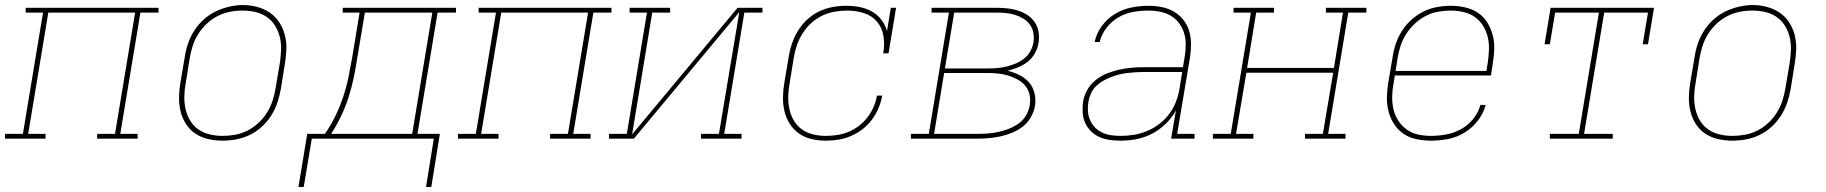

<svg xmlns="http://www.w3.org/2000/svg" viewBox="-38 -551 7258 763"><path d="M-18 0V-19H53L133 -501H64V-520H592V-501H520L440 -19H509V0H348V-19H419L499 -501H154L74 -19H143V0Z M846 8Q817 8 789 1.5Q761 -5 738.5 -20Q716 -35 701 -58.5Q686 -82 679.5 -109Q673 -136 673.5 -165Q674 -194 679 -223L696 -323Q700 -351 709 -377.5Q718 -404 733.5 -428.5Q749 -453 771 -473Q793 -493 819 -505.5Q845 -518 873 -524.5Q901 -531 928 -531Q956 -531 984 -523.5Q1012 -516 1034.5 -500.5Q1057 -485 1072 -462Q1087 -439 1094 -411.5Q1101 -384 1100 -355Q1099 -326 1094 -297L1078 -197Q1073 -169 1064 -142.5Q1055 -116 1039.5 -91.5Q1024 -67 1002 -47Q980 -27 954 -14.5Q928 -2 900.5 3Q873 8 846 8ZM846 -11Q871 -11 896.5 -15.5Q922 -20 945.5 -32Q969 -44 989 -62.5Q1009 -81 1023 -103.5Q1037 -126 1045 -150.5Q1053 -175 1057 -200L1074 -300Q1078 -326 1079 -352.5Q1080 -379 1074 -403.5Q1068 -428 1055 -449Q1042 -470 1021.5 -484Q1001 -498 976 -503.5Q951 -509 925 -509Q900 -509 875 -504Q850 -499 826.5 -487Q803 -475 783.5 -456.5Q764 -438 750 -416Q736 -394 728 -369.5Q720 -345 716 -320L700 -220Q695 -194 694.5 -168Q694 -142 699.5 -117.5Q705 -93 717.5 -72Q730 -51 750 -37Q770 -23 795 -17Q820 -11 846 -11Z M1655 192 1686 0H1201L1169 192H1148L1183 -19H1253Q1277 -53 1295.5 -91.5Q1314 -130 1326.5 -168Q1339 -206 1347 -245.5Q1355 -285 1362 -325L1391 -501H1324V-520H1774V-501H1701L1621 -19H1710L1676 192ZM1600 -19 1680 -501H1412L1382 -322Q1376 -283 1368 -244Q1360 -205 1348 -167Q1336 -129 1318 -91Q1300 -53 1278 -19Z M1782 0V-19H1853L1933 -501H1864V-520H2392V-501H2320L2240 -19H2309V0H2148V-19H2219L2299 -501H1954L1874 -19H1943V0Z M2382 0V-19H2453L2533 -501H2464V-520H2625V-501H2554L2474 -17L2893 -520H2992V-501H2920L2840 -19H2909V0H2748V-19H2819L2900 -503L2481 0Z M3244 8Q3215 8 3187 1.5Q3159 -5 3137 -20.5Q3115 -36 3100.5 -59Q3086 -82 3079.5 -109Q3073 -136 3073.5 -165Q3074 -194 3079 -223L3096 -323Q3100 -350 3109 -377Q3118 -404 3133 -428.5Q3148 -453 3169.5 -473Q3191 -493 3217 -505.5Q3243 -518 3270.5 -523Q3298 -528 3325 -528Q3352 -528 3378 -523Q3404 -518 3426.5 -505.5Q3449 -493 3464.5 -472.5Q3480 -452 3487 -428L3502 -520H3523L3493 -339H3472Q3478 -373 3473 -406.5Q3468 -440 3447.5 -464.5Q3427 -489 3395 -499Q3363 -509 3329 -509Q3304 -509 3278.5 -504.5Q3253 -500 3229 -488.5Q3205 -477 3185 -458.5Q3165 -440 3151 -417.5Q3137 -395 3128.5 -370Q3120 -345 3116 -320L3100 -220Q3095 -194 3094.5 -168Q3094 -142 3099 -118Q3104 -94 3116.5 -72.5Q3129 -51 3148.5 -37Q3168 -23 3193 -17Q3218 -11 3244 -11Q3266 -11 3289 -14.5Q3312 -18 3334 -27Q3356 -36 3375.5 -51Q3395 -66 3409.5 -85Q3424 -104 3433.5 -126Q3443 -148 3447 -171H3468Q3463 -145 3453 -121Q3443 -97 3427 -75.5Q3411 -54 3389.5 -37.5Q3368 -21 3343.5 -10.5Q3319 0 3294 4Q3269 8 3244 8Z M3582 0V-19H3653L3733 -501H3664V-520H3924Q3946 -520 3967.5 -517.5Q3989 -515 4009 -508.5Q4029 -502 4046 -490.5Q4063 -479 4074.5 -462Q4086 -445 4089.5 -423.5Q4093 -402 4089 -381Q4086 -360 4075 -340Q4064 -320 4046.5 -306Q4029 -292 4008 -283.5Q3987 -275 3966 -270Q3990 -264 4012.5 -253Q4035 -242 4051 -224Q4067 -206 4073 -180.5Q4079 -155 4075 -130Q4071 -107 4058.5 -85Q4046 -63 4026.5 -48Q4007 -33 3984 -23.5Q3961 -14 3937.5 -9Q3914 -4 3891 -2Q3868 0 3845 0ZM3717 -279H3889Q3907 -279 3925 -280.5Q3943 -282 3961.5 -286.5Q3980 -291 3998 -298.5Q4016 -306 4031.5 -318Q4047 -330 4056.5 -347.5Q4066 -365 4069 -383Q4072 -402 4068.5 -420.5Q4065 -439 4055 -453Q4045 -467 4029.5 -476.5Q4014 -486 3997 -491.5Q3980 -497 3961.5 -499Q3943 -501 3924 -501H3754ZM3674 -19H3845Q3866 -19 3887 -20.5Q3908 -22 3929 -26.5Q3950 -31 3970.5 -39Q3991 -47 4009.5 -60Q4028 -73 4039.5 -92.5Q4051 -112 4054 -133Q4058 -154 4053.5 -174.5Q4049 -195 4036 -210.5Q4023 -226 4005 -235.5Q3987 -245 3967.5 -251Q3948 -257 3926.5 -259Q3905 -261 3884 -261H3714Z M4415 8Q4415 8 4415 8Q4415 8 4415 8Q4393 8 4371.5 5Q4350 2 4331 -6.5Q4312 -15 4297.5 -29.5Q4283 -44 4274.5 -62.5Q4266 -81 4264.5 -102.5Q4263 -124 4266 -146Q4270 -171 4283 -194Q4296 -217 4317 -233.5Q4338 -250 4362 -259.5Q4386 -269 4411 -274.5Q4436 -280 4460.5 -282Q4485 -284 4510 -284H4663L4670 -326Q4674 -350 4674 -374Q4674 -398 4667.5 -419.5Q4661 -441 4647.5 -459Q4634 -477 4614.5 -488.5Q4595 -500 4572 -504.5Q4549 -509 4525 -509Q4495 -509 4464.5 -503.5Q4434 -498 4406.5 -482Q4379 -466 4359 -440Q4339 -414 4332 -384H4312Q4319 -418 4340.5 -447.5Q4362 -477 4392.5 -495.5Q4423 -514 4457.5 -521Q4492 -528 4525 -528Q4552 -528 4578 -523Q4604 -518 4626 -505.5Q4648 -493 4664 -473Q4680 -453 4687.5 -428.5Q4695 -404 4695 -376.5Q4695 -349 4691 -323L4640 -19H4709V0H4616L4635 -112Q4619 -83 4594.5 -59Q4570 -35 4540 -19.5Q4510 -4 4478.5 2Q4447 8 4415 8ZM4416 -11Q4442 -11 4469 -15.5Q4496 -20 4522 -31Q4548 -42 4571 -60Q4594 -78 4610.5 -101Q4627 -124 4636.5 -150Q4646 -176 4650 -203L4660 -265H4510Q4493 -265 4476.5 -264Q4460 -263 4443 -261Q4426 -259 4409.5 -255Q4393 -251 4376.5 -244.5Q4360 -238 4344.5 -229Q4329 -220 4316.5 -207.5Q4304 -195 4297 -178.5Q4290 -162 4287 -145Q4284 -126 4285.5 -107.5Q4287 -89 4294.5 -72.5Q4302 -56 4314.5 -43.5Q4327 -31 4343.5 -23.5Q4360 -16 4378.5 -13.5Q4397 -11 4416 -11Z M4782 0V-19H4853L4933 -501H4864V-520H5025V-501H4954L4918 -281H5263L5299 -501H5231V-520H5392V-501H5320L5240 -19H5309V0H5148V-19H5219L5260 -262H4915L4874 -19H4943V0Z M5648 8Q5619 8 5590.5 2Q5562 -4 5539.5 -19.5Q5517 -35 5502 -58Q5487 -81 5480 -108Q5473 -135 5473.5 -164.5Q5474 -194 5479 -223L5496 -323Q5500 -351 5509 -377.5Q5518 -404 5533.5 -428.5Q5549 -453 5571.5 -473Q5594 -493 5619.5 -505.5Q5645 -518 5673 -523Q5701 -528 5728 -528Q5757 -528 5785 -521.5Q5813 -515 5835.5 -500Q5858 -485 5872.5 -461.5Q5887 -438 5894 -411Q5901 -384 5900 -355Q5899 -326 5894 -297L5887 -251H5505L5500 -220Q5495 -194 5494.5 -167.5Q5494 -141 5499.5 -117Q5505 -93 5518.5 -72Q5532 -51 5552 -36.5Q5572 -22 5597 -16.5Q5622 -11 5648 -11Q5678 -11 5708.5 -16.5Q5739 -22 5767.5 -37.5Q5796 -53 5816.5 -78.5Q5837 -104 5845 -134H5866Q5857 -100 5834.5 -71Q5812 -42 5781 -23.5Q5750 -5 5716 1.5Q5682 8 5648 8ZM5508 -269H5869L5874 -300Q5878 -326 5879 -352Q5880 -378 5874.5 -402.5Q5869 -427 5856 -448Q5843 -469 5823.5 -483Q5804 -497 5778.5 -503Q5753 -509 5727 -509Q5703 -509 5677.5 -504.5Q5652 -500 5628.5 -488Q5605 -476 5585 -457.5Q5565 -439 5550.5 -416.5Q5536 -394 5528 -369.5Q5520 -345 5516 -320Z M6121 0V-19H6236L6316 -501H6142L6121 -375H6100L6124 -520H6535L6511 -375H6490L6511 -501H6337L6257 -19H6371V0Z M6846 8Q6817 8 6789 1.5Q6761 -5 6738.5 -20Q6716 -35 6701 -58.5Q6686 -82 6679.5 -109Q6673 -136 6673.5 -165Q6674 -194 6679 -223L6696 -323Q6700 -351 6709 -377.5Q6718 -404 6733.5 -428.5Q6749 -453 6771 -473Q6793 -493 6819 -505.5Q6845 -518 6873 -524.5Q6901 -531 6928 -531Q6956 -531 6984 -523.5Q7012 -516 7034.5 -500.5Q7057 -485 7072 -462Q7087 -439 7094 -411.5Q7101 -384 7100 -355Q7099 -326 7094 -297L7078 -197Q7073 -169 7064 -142.5Q7055 -116 7039.5 -91.5Q7024 -67 7002 -47Q6980 -27 6954 -14.5Q6928 -2 6900.5 3Q6873 8 6846 8ZM6846 -11Q6871 -11 6896.5 -15.5Q6922 -20 6945.5 -32Q6969 -44 6989 -62.5Q7009 -81 7023 -103.5Q7037 -126 7045 -150.5Q7053 -175 7057 -200L7074 -300Q7078 -326 7079 -352.5Q7080 -379 7074 -403.5Q7068 -428 7055 -449Q7042 -470 7021.5 -484Q7001 -498 6976 -503.5Q6951 -509 6925 -509Q6900 -509 6875 -504Q6850 -499 6826.5 -487Q6803 -475 6783.5 -456.5Q6764 -438 6750 -416Q6736 -394 6728 -369.5Q6720 -345 6716 -320L6700 -220Q6695 -194 6694.5 -168Q6694 -142 6699.5 -117.5Q6705 -93 6717.5 -72Q6730 -51 6750 -37Q6770 -23 6795 -17Q6820 -11 6846 -11Z"/></svg>

Font: Iosevka Etoile Thin Oblique
Style: Regular
Weight: 100
Italic angle: -9°
Designer: Belleve Invis
Foundry: Belleve Invis
Version: Version 15.5.2; ttfautohint (v1.8.4)